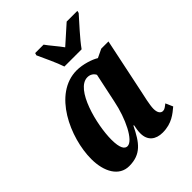

<svg xmlns="http://www.w3.org/2000/svg" viewBox="-217 -886 1017 1017"><g transform="rotate(-45 291.0 -378.0)"><path d="M283 -606H412C445 -653 504 -715 537 -753L540 -766H460C437 -745 388 -702 358 -675C339 -702 302 -744 287 -766H224L220 -753C237 -715 270 -647 283 -606ZM153 10C242 10 278 -40 320 -126H324C320 -105 317 -89 317 -71C317 -17 352 10 404 10C473 10 511 -24 541 -49L523 -90C507 -78 499 -70 486 -70C470 -70 458 -84 458 -114C458 -142 472 -201 477 -224L542 -535H488L440 -512C415 -528 361 -546 315 -546C139 -546 37 -317 37 -159C37 -63 78 10 153 10ZM221 -71C201 -71 185 -92 185 -156C185 -267 239 -480 329 -480C348 -480 365 -471 374 -453L339 -288C318 -182 264 -71 221 -71Z"/></g></svg>

Font: Noto Serif Condensed Extra
Style: Italic
Weight: 800
Width: 3
Italic angle: -12°
Designer: Monotype Design Team
Foundry: Monotype Imaging Inc.
Version: Version 1.901